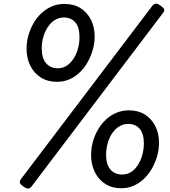

<svg xmlns="http://www.w3.org/2000/svg" viewBox="-20 -1037 955 1077"><path d="M299 -578Q248 -578 209.5 -602Q171 -626 150 -668.5Q129 -711 129 -764Q129 -801 139 -837Q149 -873 167 -905Q185 -937 211.5 -962Q238 -987 270.5 -1001Q303 -1015 342 -1015Q394 -1015 431.5 -991.5Q469 -968 490 -926.5Q511 -885 511 -832Q511 -796 501 -760Q491 -724 473 -691Q455 -658 429 -632.5Q403 -607 370.5 -592.5Q338 -578 299 -578ZM304 -654Q327 -654 345.5 -663.5Q364 -673 379 -690Q394 -707 404.5 -729Q415 -751 420.5 -776.5Q426 -802 426 -828Q426 -885 402 -912Q378 -939 338 -939Q315 -939 295.5 -929Q276 -919 261 -902Q246 -885 235.5 -863Q225 -841 219.5 -816.5Q214 -792 214 -767Q214 -711 238.5 -682.5Q263 -654 304 -654ZM157 9Q148 20 137.5 20.5Q127 21 111 9Q94 -3 91.5 -12Q89 -21 98 -33L835 -1005Q845 -1016 855 -1016.5Q865 -1017 881 -1005Q898 -993 901 -984.5Q904 -976 894 -964ZM660 19Q609 19 571 -5Q533 -29 512 -71.5Q491 -114 491 -167Q491 -204 500.5 -240Q510 -276 528.5 -308Q547 -340 573 -365Q599 -390 632 -404Q665 -418 703 -418Q755 -418 792.5 -394.5Q830 -371 851 -330Q872 -289 872 -236Q872 -200 862 -163.5Q852 -127 834 -94.5Q816 -62 790 -36.5Q764 -11 731.5 4Q699 19 660 19ZM666 -58Q688 -58 707 -67.5Q726 -77 740.5 -94Q755 -111 765.5 -133Q776 -155 781.5 -180.5Q787 -206 787 -232Q787 -288 763 -315Q739 -342 699 -342Q676 -342 656.5 -332Q637 -322 622 -305.5Q607 -289 596.5 -267Q586 -245 580.5 -220Q575 -195 575 -170Q575 -114 599.5 -86Q624 -58 666 -58Z"/></svg>

Font: Playwrite ZA
Style: Regular
Weight: 400
Designer: Veronika Burian, José Scaglione
Foundry: TypeTogether
Version: Version 1.002